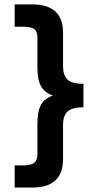

<svg xmlns="http://www.w3.org/2000/svg" viewBox="-20 -760 439 864"><path d="M45.9 -15.6H85Q119.1 -15.6 133.8 -27.3Q148.4 -39.1 148.4 -65.4V-203.1Q148.4 -258.8 164.1 -287.6Q179.7 -316.4 217.8 -330.1Q179.7 -343.8 164.1 -372.6Q148.4 -401.4 148.4 -457V-590.8Q148.4 -618.2 134.3 -628.9Q120.1 -639.6 85 -639.6H45.9V-740.2H125Q263.7 -740.2 263.7 -613.3V-462.9Q263.7 -420.9 283.7 -401.9Q303.7 -382.8 355.5 -382.8V-277.3Q304.7 -277.3 284.2 -258.3Q263.7 -239.3 263.7 -197.3V-43.9Q263.7 84 125 84H45.9Z"/></svg>

Font: Altinn-DIN Exp
Style: DINExp-Bold
Weight: 700
Width: 7
Designer: Charles Nix
Foundry: Altinn
Version: Version 2.00